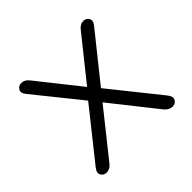

<svg xmlns="http://www.w3.org/2000/svg" viewBox="-129 -629 774 774"><g transform="rotate(-45 257.5 -242.5)"><path d="M69 7Q54 7 46 -6.5Q38 -20 53 -39L222 -251L65 -446Q49 -465 57.5 -478.5Q66 -492 80 -492Q101 -492 115 -473L258 -293L402 -473Q416 -492 436 -492Q451 -492 459 -478.5Q467 -465 451 -446L294 -250L463 -39Q478 -20 470 -6.5Q462 7 447 7Q426 7 411 -12L258 -205L104 -12Q90 7 69 7Z"/></g></svg>

Font: Nunito Light
Style: Regular
Weight: 300
Designer: Vernon Adams
Foundry: Vernon Adams
Version: Version 3.601; ttfautohint (v1.8.2.53-6de2)